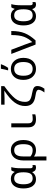

<svg xmlns="http://www.w3.org/2000/svg" viewBox="1578 -2384 1046 4241"><g transform="rotate(-90 2100.5 -263.0)"><path d="M420.9 -463.9H426.8Q441.4 -514.2 460 -536.1H529.8Q504.9 -455.1 504.9 -321.8V-117.2Q504.9 -63 545.9 -63Q560.1 -63 575.2 -67.9V-2.9Q549.8 9.8 519 9.8Q441.4 9.8 421.9 -71.8H416Q363.3 9.8 263.2 9.8Q168 9.8 113.5 -62.7Q59.1 -135.3 59.1 -267.1Q59.1 -400.4 115.2 -473.1Q171.4 -545.9 272 -545.9Q374.5 -545.9 420.9 -463.9ZM416 -259.8V-267.1Q416 -377.9 383.3 -425Q350.6 -472.2 278.8 -472.2Q150.9 -472.2 150.9 -266.1Q150.9 -64 279.8 -64Q352.1 -64 383.1 -108.9Q414.1 -153.8 416 -259.8Z M766.1 -34.2H763.2Q766.1 50.8 766.1 98.1V240.2H677.2V-269Q677.2 -397.5 739 -471.7Q800.8 -545.9 907.2 -545.9Q1007.8 -545.9 1068.4 -470.9Q1128.9 -396 1128.9 -269Q1128.9 -137.2 1068.6 -63.7Q1008.3 9.8 903.3 9.8Q821.3 9.8 766.1 -34.2ZM766.1 -112.8Q820.8 -64 904.3 -64Q974.6 -64 1005.9 -115.5Q1037.1 -167 1037.1 -269Q1037.1 -371.1 1005.4 -421.6Q973.6 -472.2 903.3 -472.2Q766.1 -472.2 766.1 -278.8Z M1498 -536.1V-158.2Q1498 -63 1592.3 -63Q1647 -63 1696.3 -73.2V-5.9Q1650.9 9.8 1586.4 9.8Q1409.2 9.8 1409.2 -158.2V-536.1Z M1909.2 -759.8H2318.4V-690.9Q2125 -550.3 2048.1 -454.1Q1971.2 -357.9 1971.2 -232.9Q1971.2 -158.2 2011.7 -126.7Q2052.2 -95.2 2164.1 -76.2Q2247.6 -61.5 2284.4 -36.9Q2321.3 -12.2 2321.3 42Q2321.3 114.7 2262.2 195.8H2179.2Q2238.3 116.7 2238.3 68.8Q2238.3 41 2213.1 25.1Q2188 9.3 2093.3 -4.9Q1981.4 -22 1930.4 -76.4Q1879.4 -130.9 1879.4 -229Q1879.4 -354.5 1958 -462.4Q2036.6 -570.3 2220.2 -690.9Q2115.2 -685.1 2048.3 -685.1H1909.2Z M2698.2 9.8Q2592.8 9.8 2524.7 -66.2Q2456.5 -142.1 2456.5 -269Q2456.5 -397.5 2522.7 -471.7Q2588.9 -545.9 2701.2 -545.9Q2807.6 -545.9 2875.5 -470.2Q2943.4 -394.5 2943.4 -269Q2943.4 -139.6 2876.5 -64.9Q2809.6 9.8 2698.2 9.8ZM2700.2 -64Q2851.6 -64 2851.6 -269Q2851.6 -472.2 2699.2 -472.2Q2548.3 -472.2 2548.3 -269Q2548.3 -64 2700.2 -64ZM2669.4 -619.1 2684.1 -671.4Q2698.7 -727.1 2703.6 -766.1H2800.8V-755.9Q2800.8 -748 2776.6 -697.3Q2752.4 -646.5 2722.7 -606H2669.4Z M3030.3 -536.1H3122.6L3231.4 -250Q3285.2 -108.9 3290.5 -75.2H3293.5Q3370.1 -155.3 3408.7 -255.4Q3447.3 -355.5 3447.3 -536.1H3536.6Q3536.6 -357.9 3487.5 -238.3Q3438.5 -118.7 3328.6 0H3237.3Z M4021.5 -463.9H4027.3Q4042 -514.2 4060.5 -536.1H4130.4Q4105.5 -455.1 4105.5 -321.8V-117.2Q4105.5 -63 4146.5 -63Q4160.6 -63 4175.8 -67.9V-2.9Q4150.4 9.8 4119.6 9.8Q4042 9.8 4022.5 -71.8H4016.6Q3963.9 9.8 3863.8 9.8Q3768.6 9.8 3714.1 -62.7Q3659.7 -135.3 3659.7 -267.1Q3659.7 -400.4 3715.8 -473.1Q3772 -545.9 3872.6 -545.9Q3975.1 -545.9 4021.5 -463.9ZM4016.6 -259.8V-267.1Q4016.6 -377.9 3983.9 -425Q3951.2 -472.2 3879.4 -472.2Q3751.5 -472.2 3751.5 -266.1Q3751.5 -64 3880.4 -64Q3952.6 -64 3983.6 -108.9Q4014.6 -153.8 4016.6 -259.8Z"/></g></svg>

Font: WenQuanYi Micro Hei Mono
Style: Regular
Weight: 400
Foundry: Ascender Corporation
Version: Version 0.2.0-beta